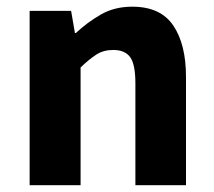

<svg xmlns="http://www.w3.org/2000/svg" viewBox="-20 -543 628 563"><path d="M66.9 0V-511.2H188.5L199.7 -446.3H202.6Q235.4 -477.1 275.4 -500.2Q315.4 -523.4 367.7 -523.4Q450.7 -523.4 488 -468.3Q525.4 -413.1 525.4 -317.4V0H377V-298.8Q377 -354.5 361.6 -375.5Q346.2 -396.5 312 -396.5Q283.7 -396.5 262.7 -383.1Q241.7 -369.6 216.3 -345.2V0Z"/></svg>

Font: Akatab Black
Style: Regular
Weight: 900
Designer: SIL Global
Foundry: SIL Global
Version: Version 4.000